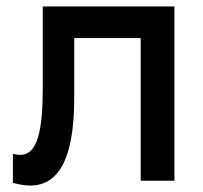

<svg xmlns="http://www.w3.org/2000/svg" viewBox="-20 -560 630 595"><path d="M20 6.5C39.5 12 57 15 73.5 15C162.5 15 210 -69.5 210 -256.5V-442H416V0H520.5V-540H112.5V-290C112.5 -155 96.5 -80 42.5 -80C35.5 -80 28 -81 20 -83.5Z"/></svg>

Font: Vela Sans SemBd
Style: Regular
Weight: 600
Designer: Principal design: Mikhail Sharanda - project Manrope.
Design modification: Ravid Balaliev
Foundry: Mikhail Sharanda
Version: Version 1.001